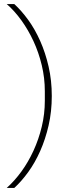

<svg xmlns="http://www.w3.org/2000/svg" viewBox="-20 -780 373 938"><path d="M233 -311Q233 -235 217.5 -167.5Q202 -100 176.5 -42.5Q151 15 118 60.5Q85 106 50 138H13Q51 104 84.5 58Q118 12 143.5 -43.5Q169 -99 184 -161Q199 -223 199 -288V-334Q199 -399 184 -461.5Q169 -524 143.5 -579Q118 -634 84.5 -680.5Q51 -727 13 -760H50Q85 -728 118 -682.5Q151 -637 176.5 -579.5Q202 -522 217.5 -454.5Q233 -387 233 -311Z"/></svg>

Font: IBM Plex Sans KR ExtLt
Style: Regular
Weight: 200
Designer: Mike Abbink; Paul van der Laan; Pieter van Rosmalen; Wujin Sim; Chorong Kim; Dohee Lee;
Foundry: Sandoll Inc.
Version: Version 1.002